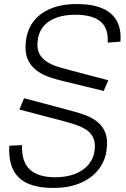

<svg xmlns="http://www.w3.org/2000/svg" viewBox="-20 -825 623 950"><path d="M245 105Q127 105 73.5 54Q20 3 26 -104L89 -107Q86 -26 127 13Q168 52 253 52Q308 52 350 36Q392 20 417.5 -10Q443 -40 448 -80Q453 -118 441.5 -143Q430 -168 406 -183.5Q382 -199 351 -209Q320 -219 286 -228L76 -283L99 -339L314 -282Q353 -272 390.5 -259.5Q428 -247 457 -226Q486 -205 500.5 -170Q515 -135 507 -80Q499 -24 464 18Q429 60 373 82.5Q317 105 245 105ZM304 -421Q265 -430 227 -442.5Q189 -455 159.5 -477.5Q130 -500 115.5 -536Q101 -572 109 -628Q121 -712 187 -758.5Q253 -805 360 -805Q474 -805 528.5 -758Q583 -711 576 -619L513 -614Q517 -685 477.5 -718.5Q438 -752 353 -752Q273 -752 224 -720Q175 -688 167 -628Q161 -588 173 -563Q185 -538 209 -521.5Q233 -505 265.5 -495Q298 -485 333 -476L516 -428L493 -375Z"/></svg>

Font: Pathway Extreme 8pt Thin 12pt Thin
Style: Italic
Weight: 250
Italic angle: -8°
Version: Version 1.001;gftools[0.9.26]